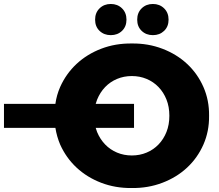

<svg xmlns="http://www.w3.org/2000/svg" viewBox="-245 -933 1104 967"><path d="M-225 -410H34Q40 -454 58 -495Q88 -562 140.5 -611Q193 -660 264.5 -687.5Q336 -715 419 -714Q501 -715 573 -687.5Q645 -660 697.5 -611Q750 -562 779.5 -495Q809 -428 808 -350Q809 -272 779.5 -205Q750 -138 697.5 -89Q645 -40 573 -12.5Q501 15 419 14Q336 15 264.5 -12.5Q193 -40 140.5 -89Q88 -138 58 -205Q41 -245 34 -289H-225ZM608 -350Q608 -395 593.5 -431.5Q579 -468 553.5 -494.5Q528 -521 493.5 -535.5Q459 -550 419 -550Q379 -550 344.5 -535.5Q310 -521 284.5 -494.5Q259 -468 244 -431Q240 -421 237 -410H430V-289H237Q240 -278 244 -268Q259 -232 284.5 -205.5Q310 -179 344.5 -164.5Q379 -150 419 -150Q459 -150 493.5 -164.5Q528 -179 553.5 -205.5Q579 -232 593.5 -268.5Q608 -305 608 -350ZM446 -834Q446 -869 468.5 -891Q491 -913 525 -913Q559 -913 581.5 -891Q604 -869 604 -834Q604 -799 581.5 -777.5Q559 -756 525 -756Q491 -756 468.5 -777.5Q446 -799 446 -834ZM234 -834Q234 -869 256.5 -891Q279 -913 313 -913Q347 -913 369.5 -891Q392 -869 392 -834Q392 -799 369.5 -777.5Q347 -756 313 -756Q279 -756 256.5 -777.5Q234 -799 234 -834Z"/></svg>

Font: CMG Sans ExtraBold
Style: Regular
Weight: 800
Designer: Julieta Ulanovsky
Foundry: Julieta Ulanovsky
Version: Version 7.200